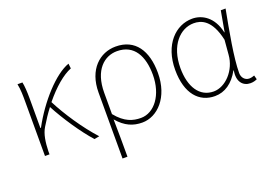

<svg xmlns="http://www.w3.org/2000/svg" viewBox="-101 -830 1877 1317"><g transform="rotate(-20 837.0 -171.0)"><path d="M501 0C414 -95 326 -228 273 -332C344 -419 416 -480 477 -504L473 -540C368 -503 233 -354 145 -191H141V-409C141 -453 138 -503 132 -527H96C105 -486 105 -438 105 -396V0H138V-24C140 -85 147 -144 174 -188C199 -230 225 -269 252 -304C305 -203 394 -70 464 7Z M599 198H635C635 92 635 31 633 -75C689 -9 746 13 812 13C922 13 1028 -92 1028 -271C1028 -434 958 -540 816 -540C701 -540 599 -452 599 -283ZM814 -20C757 -20 698 -35 635 -113V-268C635 -435 722 -507 814 -507C940 -507 991 -405 991 -271C991 -124 912 -20 814 -20Z M1342 13C1415 13 1476 -29 1520 -109H1523C1508 -29 1548 13 1601 13C1624 13 1639 7 1650 2L1642 -28C1632 -24 1617 -20 1604 -20C1575 -20 1551 -44 1551 -79C1551 -188 1586 -375 1615 -527H1580L1553 -376H1551C1525 -496 1446 -540 1375 -540C1254 -540 1146 -434 1146 -249C1146 -74 1228 13 1342 13ZM1345 -20C1243 -20 1184 -110 1184 -249C1184 -414 1275 -507 1374 -507C1427 -507 1501 -485 1535 -328L1526 -222C1518 -112 1432 -20 1345 -20Z"/></g></svg>

Font: Noto Sans CJK JP Thin
Style: Regular
Weight: 250
Designer: Ryoko NISHIZUKA (kana & ideographs); Paul D. Hunt (Latin, Greek & Cyrillic); Wenlong ZHANG (bopomofo); Sandoll Communica
Foundry: Adobe Systems Incorporated
Version: Version 1.004;PS 1.004;hotconv 1.0.82;makeotf.lib2.5.63406